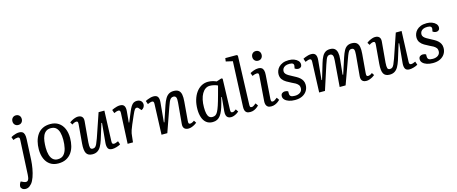

<svg xmlns="http://www.w3.org/2000/svg" viewBox="-84 -1549 6091 2561"><g transform="rotate(-15 2961.0 -269.0)"><path d="M200 -122Q197 -68 186.5 -8.5Q176 51 158 102.5Q140 154 115 184Q103 198 89.5 208.5Q76 219 62 224Q48 229 33 229Q2 229 -15.5 213.5Q-33 198 -33 180Q-33 166 -27.5 149.5Q-22 133 -9 116L31 134Q49 142 64 140.5Q79 139 89 125.5Q99 112 102 86Q105 68 105.5 53.5Q106 39 107 23Q108 7 109 -19L129 -420Q131 -443 124.5 -451.5Q118 -460 104 -460Q91 -460 74.5 -456Q58 -452 40 -444L25 -487Q38 -495 56.5 -503Q75 -511 97 -516.5Q119 -522 141 -522Q168 -522 185 -510Q202 -498 209 -473Q216 -448 214 -409ZM92 -686Q92 -715 110 -734Q128 -753 157 -753Q176 -753 190.5 -744.5Q205 -736 213 -721.5Q221 -707 221 -687Q221 -658 203.5 -639Q186 -620 157 -620Q128 -620 110 -638.5Q92 -657 92 -686Z M541 14Q475 14 429 -17Q383 -48 359 -104Q335 -160 335 -235Q335 -291 348 -342.5Q361 -394 388.5 -434.5Q416 -475 461 -498.5Q506 -522 570 -522Q636 -522 682.5 -491Q729 -460 753.5 -404.5Q778 -349 778 -274Q778 -217 765 -165Q752 -113 723.5 -73Q695 -33 650 -9.5Q605 14 541 14ZM547 -42Q601 -42 630.5 -74.5Q660 -107 672 -160.5Q684 -214 684 -275Q684 -332 672.5 -375Q661 -418 634.5 -442.5Q608 -467 562 -467Q522 -467 496 -448Q470 -429 455.5 -396Q441 -363 435.5 -320.5Q430 -278 430 -231Q430 -175 442.5 -132Q455 -89 481 -65.5Q507 -42 547 -42Z M833 -473Q848 -486 868.5 -497Q889 -508 911 -515Q933 -522 950 -522Q989 -522 1008 -501Q1027 -480 1023 -439L998 -156Q994 -101 1001 -79.5Q1008 -58 1034 -58Q1053 -58 1066 -67.5Q1079 -77 1091.5 -103Q1104 -129 1121 -177L1234 -508H1314L1298 -89Q1297 -66 1303 -57Q1309 -48 1325 -48Q1337 -48 1352.5 -53.5Q1368 -59 1384 -66L1400 -19Q1389 -12 1374 -6Q1359 0 1343.5 4.5Q1328 9 1313 11.5Q1298 14 1286 14Q1241 14 1226.5 -13.5Q1212 -41 1216 -88L1241 -358L1233 -359L1165 -140Q1149 -91 1129.5 -56.5Q1110 -22 1081.5 -4Q1053 14 1012 14Q951 14 928 -26.5Q905 -67 913 -162L935 -420Q937 -446 932 -454.5Q927 -463 912 -463Q900 -463 884 -456.5Q868 -450 855 -439Z M1519 -420Q1520 -441 1514 -450.5Q1508 -460 1492 -460Q1482 -460 1468 -455.5Q1454 -451 1433 -442L1417 -489Q1428 -495 1447.5 -503Q1467 -511 1489 -516.5Q1511 -522 1531 -522Q1574 -522 1590 -496Q1606 -470 1601 -420L1587 -270L1593 -269L1649 -404Q1667 -448 1684 -474Q1701 -500 1720 -511Q1739 -522 1765 -522Q1790 -522 1807 -512.5Q1824 -503 1832.5 -487.5Q1841 -472 1841 -454Q1841 -433 1829 -414.5Q1817 -396 1795 -386L1772 -412Q1761 -426 1754 -430Q1747 -434 1738 -434Q1731 -434 1725 -431Q1719 -428 1712 -419Q1705 -410 1696.5 -393Q1688 -376 1675 -347Q1643 -275 1625 -232Q1607 -189 1598.5 -164Q1590 -139 1587 -121.5Q1584 -104 1582 -82L1573 0H1499Z M2455 -35Q2444 -25 2424 -13.5Q2404 -2 2381.5 6Q2359 14 2338 14Q2299 14 2280 -7Q2261 -28 2265 -69L2291 -357Q2296 -410 2286 -430Q2276 -450 2251 -450Q2229 -450 2214.5 -437Q2200 -424 2189 -398.5Q2178 -373 2164 -333L2047 0H1967L1983 -420Q1984 -442 1978 -451Q1972 -460 1956 -460Q1946 -460 1932 -455.5Q1918 -451 1897 -442L1881 -489Q1892 -495 1911.5 -503Q1931 -511 1953 -516.5Q1975 -522 1995 -522Q2038 -522 2054 -496Q2070 -470 2065 -420L2040 -152L2047 -150L2120 -368Q2138 -421 2158.5 -455Q2179 -489 2206.5 -505.5Q2234 -522 2272 -522Q2318 -522 2342 -502.5Q2366 -483 2373 -444.5Q2380 -406 2375 -349L2353 -87Q2351 -64 2355.5 -54Q2360 -44 2376 -44Q2388 -44 2403.5 -51Q2419 -58 2433 -69Z M2935 -87Q2934 -63 2939.5 -54Q2945 -45 2960 -45Q2971 -45 2984 -51.5Q2997 -58 3011 -70L3035 -34Q3024 -24 3005.5 -12.5Q2987 -1 2966.5 6.5Q2946 14 2925 14Q2900 14 2883 3Q2866 -8 2859.5 -30.5Q2853 -53 2856 -86L2874 -278L2867 -279L2844 -192Q2831 -143 2815.5 -104.5Q2800 -66 2780.5 -39.5Q2761 -13 2734.5 0.5Q2708 14 2672 14Q2619 14 2584.5 -14Q2550 -42 2533.5 -91Q2517 -140 2517 -201Q2517 -272 2534 -330.5Q2551 -389 2582 -432Q2613 -475 2655 -498.5Q2697 -522 2747 -522Q2783 -522 2813.5 -513.5Q2844 -505 2862 -496L2932 -519L2948 -511ZM2686 -53Q2710 -53 2727.5 -63.5Q2745 -74 2760 -102Q2775 -130 2792 -180.5Q2809 -231 2831 -313L2865 -439Q2845 -450 2814.5 -457Q2784 -464 2756 -464Q2723 -464 2696 -445.5Q2669 -427 2649 -392.5Q2629 -358 2618.5 -310.5Q2608 -263 2608 -206Q2608 -153 2616 -119Q2624 -85 2641 -69Q2658 -53 2686 -53Z M3140 -701 3047 -722 3053 -767H3209L3224 -756L3201 -87Q3200 -65 3204.5 -55Q3209 -45 3226 -45Q3237 -45 3252 -53.5Q3267 -62 3287 -79L3311 -43Q3301 -33 3283.5 -19.5Q3266 -6 3242.5 4Q3219 14 3190 14Q3158 14 3141 2.5Q3124 -9 3118 -29.5Q3112 -50 3113 -77Z M3431 -420Q3433 -443 3428 -452Q3423 -461 3406 -461Q3393 -461 3378 -457Q3363 -453 3342 -444L3327 -487Q3346 -498 3378 -510Q3410 -522 3443 -522Q3470 -522 3487.5 -510Q3505 -498 3512 -473.5Q3519 -449 3516 -410L3493 -87Q3492 -65 3496 -54.5Q3500 -44 3516 -44Q3528 -44 3543.5 -53Q3559 -62 3579 -79L3603 -43Q3593 -33 3575 -19.5Q3557 -6 3533 4Q3509 14 3480 14Q3449 14 3432 1.5Q3415 -11 3409 -32Q3403 -53 3405 -77ZM3404 -686Q3404 -715 3422 -734Q3440 -753 3469 -753Q3488 -753 3502.5 -744.5Q3517 -736 3525 -721.5Q3533 -707 3533 -687Q3533 -658 3515.5 -639Q3498 -620 3469 -620Q3440 -620 3422 -638.5Q3404 -657 3404 -686Z M3821 -41Q3866 -41 3894.5 -62Q3923 -83 3923 -122Q3923 -148 3909 -165.5Q3895 -183 3872 -196.5Q3849 -210 3821 -222Q3789 -238 3757 -256.5Q3725 -275 3704 -303Q3683 -331 3683 -375Q3683 -397 3692 -422.5Q3701 -448 3722 -470.5Q3743 -493 3777.5 -507.5Q3812 -522 3863 -522Q3903 -522 3936 -509.5Q3969 -497 3988.5 -475.5Q4008 -454 4008 -426Q4008 -403 3994.5 -390Q3981 -377 3960 -377Q3943 -377 3930 -382.5Q3917 -388 3910 -394L3916 -425Q3921 -446 3908 -459Q3895 -472 3859 -472Q3822 -472 3800 -461Q3778 -450 3768 -433Q3758 -416 3758 -396Q3758 -375 3772 -359Q3786 -343 3808.5 -330Q3831 -317 3856 -304Q3881 -291 3906 -277Q3931 -263 3951.5 -245Q3972 -227 3984.5 -202.5Q3997 -178 3997 -146Q3997 -100 3974.5 -64Q3952 -28 3910.5 -7Q3869 14 3809 14Q3762 14 3726 2Q3690 -10 3669.5 -31Q3649 -52 3649 -79Q3649 -107 3666 -120Q3683 -133 3705 -133Q3717 -133 3729.5 -130Q3742 -127 3749 -122V-93Q3749 -65 3765 -53Q3781 -41 3821 -41Z M4455 -357Q4460 -409 4449 -429.5Q4438 -450 4413 -450Q4393 -450 4380.5 -439.5Q4368 -429 4357.5 -403.5Q4347 -378 4332 -333L4224 0H4144L4160 -420Q4161 -441 4155 -450.5Q4149 -460 4133 -460Q4125 -460 4112 -456Q4099 -452 4074 -442L4058 -489Q4069 -495 4088.5 -503Q4108 -511 4130 -516.5Q4152 -522 4172 -522Q4215 -522 4231.5 -496Q4248 -470 4243 -420L4217 -152L4224 -150L4289 -368Q4305 -422 4324 -456Q4343 -490 4369 -506Q4395 -522 4433 -522Q4474 -522 4496.5 -503Q4519 -484 4527 -447.5Q4535 -411 4529 -358L4507 -149L4515 -147L4587 -368Q4605 -422 4623.5 -456Q4642 -490 4668 -506Q4694 -522 4731 -522Q4776 -522 4799.5 -502.5Q4823 -483 4830 -444.5Q4837 -406 4832 -349L4810 -89Q4808 -64 4812.5 -54Q4817 -44 4833 -44Q4845 -44 4860.5 -50.5Q4876 -57 4890 -69L4912 -35Q4901 -25 4881 -13.5Q4861 -2 4838.5 6Q4816 14 4795 14Q4765 14 4748.5 3Q4732 -8 4726 -26.5Q4720 -45 4722 -69L4748 -357Q4753 -410 4744.5 -430Q4736 -450 4710 -450Q4694 -450 4683 -442Q4672 -434 4660 -409Q4648 -384 4630 -333L4509 0H4427Z M4937 -473Q4952 -486 4972.5 -497Q4993 -508 5015 -515Q5037 -522 5054 -522Q5093 -522 5112 -501Q5131 -480 5127 -439L5102 -156Q5098 -101 5105 -79.5Q5112 -58 5138 -58Q5157 -58 5170 -67.5Q5183 -77 5195.5 -103Q5208 -129 5225 -177L5338 -508H5418L5402 -89Q5401 -66 5407 -57Q5413 -48 5429 -48Q5441 -48 5456.5 -53.5Q5472 -59 5488 -66L5504 -19Q5493 -12 5478 -6Q5463 0 5447.5 4.5Q5432 9 5417 11.5Q5402 14 5390 14Q5345 14 5330.5 -13.5Q5316 -41 5320 -88L5345 -358L5337 -359L5269 -140Q5253 -91 5233.5 -56.5Q5214 -22 5185.5 -4Q5157 14 5116 14Q5055 14 5032 -26.5Q5009 -67 5017 -162L5039 -420Q5041 -446 5036 -454.5Q5031 -463 5016 -463Q5004 -463 4988 -456.5Q4972 -450 4959 -439Z M5725 -41Q5770 -41 5798.5 -62Q5827 -83 5827 -122Q5827 -148 5813 -165.5Q5799 -183 5776 -196.5Q5753 -210 5725 -222Q5693 -238 5661 -256.5Q5629 -275 5608 -303Q5587 -331 5587 -375Q5587 -397 5596 -422.5Q5605 -448 5626 -470.5Q5647 -493 5681.5 -507.5Q5716 -522 5767 -522Q5807 -522 5840 -509.5Q5873 -497 5892.5 -475.5Q5912 -454 5912 -426Q5912 -403 5898.5 -390Q5885 -377 5864 -377Q5847 -377 5834 -382.5Q5821 -388 5814 -394L5820 -425Q5825 -446 5812 -459Q5799 -472 5763 -472Q5726 -472 5704 -461Q5682 -450 5672 -433Q5662 -416 5662 -396Q5662 -375 5676 -359Q5690 -343 5712.5 -330Q5735 -317 5760 -304Q5785 -291 5810 -277Q5835 -263 5855.5 -245Q5876 -227 5888.5 -202.5Q5901 -178 5901 -146Q5901 -100 5878.5 -64Q5856 -28 5814.5 -7Q5773 14 5713 14Q5666 14 5630 2Q5594 -10 5573.5 -31Q5553 -52 5553 -79Q5553 -107 5570 -120Q5587 -133 5609 -133Q5621 -133 5633.5 -130Q5646 -127 5653 -122V-93Q5653 -65 5669 -53Q5685 -41 5725 -41Z"/></g></svg>

Font: Literata 18pt
Style: Italic
Weight: 400
Italic angle: -2°
Designer: Latin by Veronika Burian and Jose Scaglione. Greek by Irene Vlachou. Cyrillic by Vera Evstafieva
Foundry: TypeTogether
Version: Version 3.103;gftools[0.9.29]